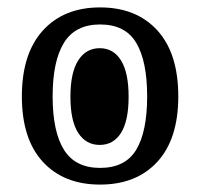

<svg xmlns="http://www.w3.org/2000/svg" viewBox="-20 -488 539 518"><path d="M250 10Q152 10 95.5 -51.5Q39 -113 39 -228Q39 -343 95.5 -405.5Q152 -468 250 -468Q348 -468 404.5 -406Q461 -344 461 -228Q461 -113 404.5 -51.5Q348 10 250 10ZM250 -35Q318 -35 347.5 -84Q377 -133 377 -228Q377 -323 347.5 -372.5Q318 -422 250 -422Q183 -422 152.5 -372.5Q122 -323 122 -228Q122 -133 152.5 -84Q183 -35 250 -35ZM249 -97Q212 -97 191 -129.5Q170 -162 170 -227Q170 -292 191 -325Q212 -358 249 -358Q286 -358 306.5 -325Q327 -292 327 -227Q327 -162 306.5 -129.5Q286 -97 249 -97Z"/></svg>

Font: Noto Serif Thai ExtraCondensed
Style: Bold
Weight: 700
Width: 2
Designer: Monotype Design Team
Foundry: Monotype Imaging Inc.
Version: Version 2.002; ttfautohint (v1.8.4.7-5d5b)